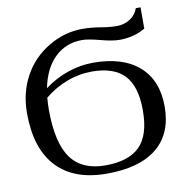

<svg xmlns="http://www.w3.org/2000/svg" viewBox="-81 -796 861 885"><g transform="rotate(-10 349.5 -354.0)"><path d="M514.6 -587.4Q480 -587.4 425.3 -602.1Q370.6 -616.7 341.8 -616.7Q267.1 -616.7 215.1 -566.9Q163.1 -517.1 145 -426.3Q199.2 -466.3 258.1 -485.6Q316.9 -504.9 373.5 -504.9Q513.2 -504.9 588.9 -438.2Q664.6 -371.6 664.6 -249Q664.6 -122.6 584 -56.4Q503.4 9.8 349.1 9.8Q195.3 9.8 114.7 -76.7Q34.2 -163.1 34.2 -328.1Q34.2 -423.8 75.7 -500Q117.2 -576.2 192.9 -621.6Q268.6 -667 352.5 -667Q392.6 -667 436 -659.7Q479 -652.3 511.2 -652.3Q546.9 -652.3 574.2 -669.9Q601.6 -687.5 612.3 -718.3H634.3V-618.7Q580.6 -587.4 514.6 -587.4ZM361.3 -465.8Q301.3 -465.8 243.7 -443.8Q186 -421.9 138.7 -382.8Q136.2 -351.1 136.2 -328.1Q136.2 -171.4 188 -100.1Q239.7 -28.8 349.1 -28.8Q457.5 -28.8 510 -80.8Q562.5 -132.8 562.5 -249Q562.5 -362.3 512.9 -414.1Q463.4 -465.8 361.3 -465.8Z"/></g></svg>

Font: Tinos
Style: Regular
Weight: 400
Designer: Steve Matteson
Foundry: Monotype Imaging Inc.
Version: Version 1.23